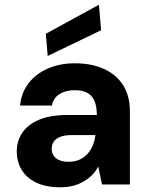

<svg xmlns="http://www.w3.org/2000/svg" viewBox="-20 -781 629 813"><path d="M236 12Q173 12 132 -8.5Q91 -29 71 -63Q51 -97 51 -139Q51 -184 74.5 -219Q98 -254 145.5 -274Q193 -294 266 -294H390Q390 -329 380.5 -352.5Q371 -376 350.5 -387.5Q330 -399 296 -399Q259 -399 232.5 -383Q206 -367 200 -334H65Q70 -388 100.5 -428Q131 -468 182 -490.5Q233 -513 297 -513Q368 -513 420.5 -489Q473 -465 501.5 -420Q530 -375 530 -309V0H412L396 -76Q386 -56 370.5 -40.5Q355 -25 335 -13Q315 -1 290.5 5.5Q266 12 236 12ZM270 -96Q296 -96 315.5 -104.5Q335 -113 349.5 -128.5Q364 -144 372.5 -164.5Q381 -185 384 -208V-209H282Q254 -209 235 -201.5Q216 -194 207.5 -181Q199 -168 199 -151Q199 -133 208 -120.5Q217 -108 233 -102Q249 -96 270 -96ZM182 -544 174 -638 399 -761 408 -653Z"/></svg>

Font: DM Sans 18pt ExtraBold
Style: Regular
Weight: 800
Designer: Colophon Foundry, Jonny Pinhorn
Foundry: Colophon Foundry
Version: Version 4.004;gftools[0.9.30]